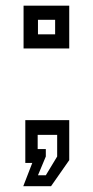

<svg xmlns="http://www.w3.org/2000/svg" viewBox="-20 -560 319 660"><path d="M60 80 91 0H67V-147H218V-9.5L155.5 80ZM110.5 42.5H137.5L176.5 -22V-96.5H109.5V-47.5H137.5V-22ZM61 -393.5V-540.5H218V-393.5ZM110.5 -442H169.5V-492H110.5Z"/></svg>

Font: Tourney Thin Medium
Style: Regular
Weight: 500
Version: Version 1.015